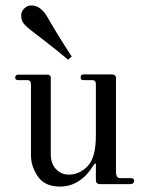

<svg xmlns="http://www.w3.org/2000/svg" viewBox="-20 -678 547 707"><path d="M231 -458Q187 -495 142 -529.5Q97 -564 92 -568Q72 -584 65 -594.5Q58 -605 58 -622Q58 -635 69 -646.5Q80 -658 96 -658Q129 -658 154 -616Q188 -556 244 -470ZM201 9Q145 9 119.5 -28Q94 -65 94 -107V-367Q94 -383 80 -383H46Q36 -383 36 -393Q36 -403 48 -403H155Q167 -403 167 -391V-109Q167 -76 186 -55.5Q205 -35 233 -35Q273 -35 303 -66.5Q333 -98 333 -178V-368Q333 -383 320 -383H287Q277 -383 277 -393Q277 -404 287 -404H391Q407 -404 407 -391V-46Q407 -22 423 -22H461Q474 -22 474 -13Q474 0 459 0H348Q333 0 333 -16V-72Q333 -79 329 -75L326 -72Q277 9 201 9Z"/></svg>

Font: HK Venetian
Style: Regular
Weight: 400
Designer: Alfredo Marco Pradil
Foundry: Alfredo Marco Pradil
Version: Version 1.000;PS 001.000;hotconv 1.0.88;makeotf.lib2.5.64775